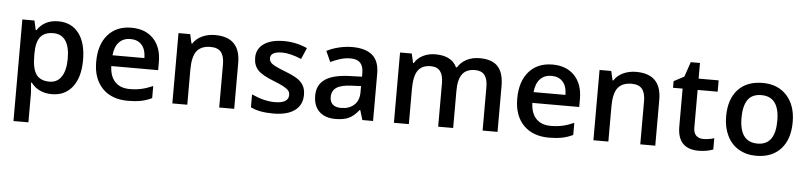

<svg xmlns="http://www.w3.org/2000/svg" viewBox="-49 -945 6171 1469"><g transform="rotate(5 3036.0 -210.0)"><path d="M356 9.8Q253.4 9.8 196.8 -64H189.9Q196.8 4.4 196.8 19V240.2H82V-540H174.8Q178.7 -524.9 190.9 -467.8H196.8Q250.5 -549.8 357.9 -549.8Q459 -549.8 515.4 -476.6Q571.8 -403.3 571.8 -271Q571.8 -138.7 514.4 -64.5Q457 9.8 356 9.8ZM328.1 -456.1Q259.8 -456.1 228.3 -416Q196.8 -376 196.8 -288.1V-271Q196.8 -172.4 228 -128.2Q259.3 -84 330.1 -84Q389.6 -84 421.9 -132.8Q454.1 -181.6 454.1 -272Q454.1 -362.8 422.1 -409.4Q390.1 -456.1 328.1 -456.1Z M940.9 9.8Q814.9 9.8 743.9 -63.7Q672.9 -137.2 672.9 -266.1Q672.9 -398.4 738.8 -474.1Q804.7 -549.8 919.9 -549.8Q1026.9 -549.8 1088.9 -484.9Q1150.9 -419.9 1150.9 -306.2V-244.1H791Q793.5 -165.5 833.5 -123.3Q873.5 -81.1 946.3 -81.1Q994.1 -81.1 1035.4 -90.1Q1076.7 -99.1 1124 -120.1V-26.9Q1082 -6.8 1039.1 1.5Q996.1 9.8 940.9 9.8ZM919.9 -462.9Q865.2 -462.9 832.3 -428.2Q799.3 -393.6 793 -327.1H1038.1Q1037.1 -394 1005.9 -428.5Q974.6 -462.9 919.9 -462.9Z M1756.3 0H1641.1V-332Q1641.1 -394.5 1616 -425.3Q1590.8 -456.1 1536.1 -456.1Q1463.4 -456.1 1429.7 -413.1Q1396 -370.1 1396 -269V0H1281.2V-540H1371.1L1387.2 -469.2H1393.1Q1417.5 -507.8 1462.4 -528.8Q1507.3 -549.8 1562 -549.8Q1756.3 -549.8 1756.3 -352.1Z M2278.8 -153.8Q2278.8 -74.7 2221.2 -32.5Q2163.6 9.8 2056.2 9.8Q1948.2 9.8 1882.8 -22.9V-122.1Q1978 -78.1 2060.1 -78.1Q2166 -78.1 2166 -142.1Q2166 -162.6 2154.3 -176.3Q2142.6 -189.9 2115.7 -204.6Q2088.9 -219.2 2041 -237.8Q1947.8 -273.9 1914.8 -310.1Q1881.8 -346.2 1881.8 -403.8Q1881.8 -473.1 1937.7 -511.5Q1993.7 -549.8 2089.8 -549.8Q2185.1 -549.8 2270 -511.2L2232.9 -424.8Q2145.5 -460.9 2085.9 -460.9Q1995.1 -460.9 1995.1 -409.2Q1995.1 -383.8 2018.8 -366.2Q2042.5 -348.6 2122.1 -317.9Q2189 -292 2219.2 -270.5Q2249.5 -249 2264.2 -220.9Q2278.8 -192.9 2278.8 -153.8Z M2740.7 0 2717.8 -75.2H2713.9Q2674.8 -25.9 2635.3 -8.1Q2595.7 9.8 2533.7 9.8Q2454.1 9.8 2409.4 -33.2Q2364.7 -76.2 2364.7 -154.8Q2364.7 -238.3 2426.8 -280.8Q2488.8 -323.2 2615.7 -327.1L2709 -330.1V-358.9Q2709 -410.6 2684.8 -436.3Q2660.6 -461.9 2609.9 -461.9Q2568.4 -461.9 2530.3 -449.7Q2492.2 -437.5 2457 -420.9L2419.9 -502.9Q2463.9 -525.9 2516.1 -537.8Q2568.4 -549.8 2614.7 -549.8Q2717.8 -549.8 2770.3 -504.9Q2822.8 -460 2822.8 -363.8V0ZM2569.8 -78.1Q2632.3 -78.1 2670.2 -113Q2708 -147.9 2708 -210.9V-257.8L2638.7 -254.9Q2557.6 -252 2520.8 -227.8Q2483.9 -203.6 2483.9 -153.8Q2483.9 -117.7 2505.4 -97.9Q2526.9 -78.1 2569.8 -78.1Z M3438 0H3322.8V-333Q3322.8 -395 3299.3 -425.5Q3275.9 -456.1 3226.1 -456.1Q3159.7 -456.1 3128.7 -412.8Q3097.7 -369.6 3097.7 -269V0H2982.9V-540H3072.8L3088.9 -469.2H3094.7Q3117.2 -507.8 3159.9 -528.8Q3202.6 -549.8 3253.9 -549.8Q3378.4 -549.8 3418.9 -464.8H3426.8Q3450.7 -504.9 3494.1 -527.3Q3537.6 -549.8 3593.8 -549.8Q3690.4 -549.8 3734.6 -501Q3778.8 -452.1 3778.8 -352.1V0H3664.1V-333Q3664.1 -395 3640.4 -425.5Q3616.7 -456.1 3566.9 -456.1Q3500 -456.1 3469 -414.3Q3438 -372.6 3438 -286.1Z M4174.8 9.8Q4048.8 9.8 3977.8 -63.7Q3906.7 -137.2 3906.7 -266.1Q3906.7 -398.4 3972.7 -474.1Q4038.6 -549.8 4153.8 -549.8Q4260.7 -549.8 4322.8 -484.9Q4384.8 -419.9 4384.8 -306.2V-244.1H4024.9Q4027.3 -165.5 4067.4 -123.3Q4107.4 -81.1 4180.2 -81.1Q4228 -81.1 4269.3 -90.1Q4310.5 -99.1 4357.9 -120.1V-26.9Q4315.9 -6.8 4272.9 1.5Q4230 9.8 4174.8 9.8ZM4153.8 -462.9Q4099.1 -462.9 4066.2 -428.2Q4033.2 -393.6 4026.9 -327.1H4272Q4271 -394 4239.7 -428.5Q4208.5 -462.9 4153.8 -462.9Z M4990.2 0H4875V-332Q4875 -394.5 4849.9 -425.3Q4824.7 -456.1 4770 -456.1Q4697.3 -456.1 4663.6 -413.1Q4629.9 -370.1 4629.9 -269V0H4515.1V-540H4605L4621.1 -469.2H4627Q4651.4 -507.8 4696.3 -528.8Q4741.2 -549.8 4795.9 -549.8Q4990.2 -549.8 4990.2 -352.1Z M5351.1 -83Q5393.1 -83 5435.1 -96.2V-9.8Q5416 -1.5 5386 4.2Q5356 9.8 5323.7 9.8Q5160.6 9.8 5160.6 -162.1V-453.1H5086.9V-503.9L5166 -545.9L5205.1 -660.2H5275.9V-540H5429.7V-453.1H5275.9V-164.1Q5275.9 -122.6 5296.6 -102.8Q5317.4 -83 5351.1 -83Z M6022 -271Q6022 -138.7 5954.1 -64.5Q5886.2 9.8 5765.1 9.8Q5689.5 9.8 5631.3 -24.4Q5573.2 -58.6 5542 -122.6Q5510.7 -186.5 5510.7 -271Q5510.7 -402.3 5578.1 -476.1Q5645.5 -549.8 5768.1 -549.8Q5885.3 -549.8 5953.6 -474.4Q6022 -398.9 6022 -271ZM5628.9 -271Q5628.9 -84 5767.1 -84Q5903.8 -84 5903.8 -271Q5903.8 -456.1 5766.1 -456.1Q5693.8 -456.1 5661.4 -408.2Q5628.9 -360.4 5628.9 -271Z"/></g></svg>

Font: f0_51262          
Style: Regular
Weight: 600
Foundry: Ascender Corporation
Version: Version 1.10